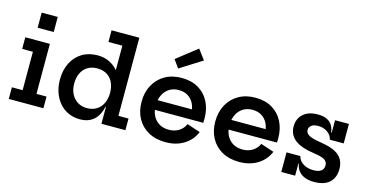

<svg xmlns="http://www.w3.org/2000/svg" viewBox="-83 -1227 3135 1633"><g transform="rotate(15 1484.5 -411.0)"><path d="M265.5 -102.5H354V0H49V-102.5H143.5V-440.5H49V-543H265.5ZM129.5 -781.5H271V-648.5H129.5Z M865 0V-198L868 -242V-313L865 -402V-687.5H742.5V-790H987V-102.5H1076V0ZM685.5 -554Q747 -554 797 -527.5Q847 -501 882.8 -449Q918.5 -397 936 -321L868 -273Q868 -324 849.5 -363.2Q831 -402.5 795.8 -424.2Q760.5 -446 710 -446Q661 -446 625.5 -424Q590 -402 571.2 -362.8Q552.5 -323.5 552.5 -271.5Q552.5 -219.5 572.2 -180.2Q592 -141 627.5 -118.8Q663 -96.5 710 -96.5Q759.5 -96.5 795 -118.8Q830.5 -141 849.2 -180.8Q868 -220.5 868 -273L883.5 -148.5H860.5Q850.5 -99.5 827.2 -63.8Q804 -28 766.5 -8.5Q729 11 676 11Q620.5 11 574.5 -10.2Q528.5 -31.5 495.5 -69.8Q462.5 -108 444.5 -159.5Q426.5 -211 426.5 -271.5Q426.5 -356 458.5 -419.5Q490.5 -483 548.5 -518.5Q606.5 -554 685.5 -554Z M1430.5 10.5Q1342.5 10.5 1278.8 -25.2Q1215 -61 1180.5 -124Q1146 -187 1146 -269.5Q1146 -353 1180.8 -417Q1215.5 -481 1278.2 -517.2Q1341 -553.5 1425.5 -553.5Q1511 -553.5 1572.5 -517.5Q1634 -481.5 1667.2 -417.5Q1700.5 -353.5 1700.5 -269.5Q1700.5 -255.5 1700.2 -246.8Q1700 -238 1699 -232H1578.5Q1579.5 -241.5 1580 -252Q1580.5 -262.5 1580.5 -276.5Q1580.5 -326.5 1562.5 -365Q1544.5 -403.5 1510 -425.5Q1475.5 -447.5 1426.5 -447.5Q1380 -447.5 1344.8 -425.2Q1309.5 -403 1290 -362.8Q1270.5 -322.5 1270.5 -269.5Q1270.5 -219.5 1289.8 -181Q1309 -142.5 1344.8 -120.8Q1380.5 -99 1430.5 -99Q1482 -99 1519 -122.8Q1556 -146.5 1573.5 -186.5L1690.5 -148Q1660.5 -74.5 1592 -32Q1523.5 10.5 1430.5 10.5ZM1223.5 -232V-317.5H1643L1666.5 -232ZM1502.5 -833 1568 -745.5 1373.5 -623 1323 -692.5Z M2079.5 10.5Q1991.5 10.5 1927.8 -25.2Q1864 -61 1829.5 -124Q1795 -187 1795 -269.5Q1795 -353 1829.8 -417Q1864.5 -481 1927.2 -517.2Q1990 -553.5 2074.5 -553.5Q2160 -553.5 2221.5 -517.5Q2283 -481.5 2316.2 -417.5Q2349.5 -353.5 2349.5 -269.5Q2349.5 -255.5 2349.2 -246.8Q2349 -238 2348 -232H2227.5Q2228.5 -241.5 2229 -252Q2229.5 -262.5 2229.5 -276.5Q2229.5 -326.5 2211.5 -365Q2193.5 -403.5 2159 -425.5Q2124.5 -447.5 2075.5 -447.5Q2029 -447.5 1993.8 -425.2Q1958.5 -403 1939 -362.8Q1919.5 -322.5 1919.5 -269.5Q1919.5 -219.5 1938.8 -181Q1958 -142.5 1993.8 -120.8Q2029.5 -99 2079.5 -99Q2131 -99 2168 -122.8Q2205 -146.5 2222.5 -186.5L2339.5 -148Q2309.5 -74.5 2241 -32Q2172.5 10.5 2079.5 10.5ZM1872.5 -232V-317.5H2292L2315.5 -232Z M2739 10Q2689 10 2654.5 -4.5Q2620 -19 2600 -45.5Q2580 -72 2574.5 -108H2551.5L2570.5 -172.5Q2578.5 -134 2616 -109.5Q2653.5 -85 2708 -85Q2752.5 -85 2775 -101.8Q2797.5 -118.5 2797.5 -151Q2797.5 -182 2772 -198.8Q2746.5 -215.5 2679 -225Q2556 -242.5 2502.8 -287Q2449.5 -331.5 2449.5 -401.5Q2449.5 -469.5 2495.2 -511.2Q2541 -553 2624 -553Q2671 -553 2702 -538.8Q2733 -524.5 2750 -497.8Q2767 -471 2771.5 -434H2794.5L2776.5 -372Q2768.5 -410.5 2733.8 -435Q2699 -459.5 2651 -459.5Q2612 -459.5 2592 -443.5Q2572 -427.5 2572 -403.5Q2572 -374 2603.8 -357.2Q2635.5 -340.5 2702.5 -330.5Q2820 -313.5 2870 -270.2Q2920 -227 2920 -152Q2920 -76 2874.5 -33Q2829 10 2739 10ZM2448.5 0V-172.5H2570.5V0ZM2776.5 -372V-543.5H2898.5V-372Z"/></g></svg>

Font: Hepta Slab ExtraLight SemiBold
Style: Regular
Weight: 600
Version: Version 1.102